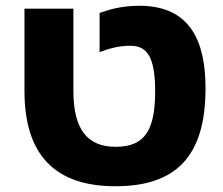

<svg xmlns="http://www.w3.org/2000/svg" viewBox="-20 -635 774 667"><path d="M381 12C586 12 694 -86 694 -328C694 -489 643 -615 464 -615C399 -615 354 -600 326 -590V-454C356 -465 389 -476 432 -476C485 -476 519 -447 519 -319C519 -185 485 -125 382 -125C283 -125 235 -186 235 -319V-605H65V-319C65 -98 170 12 381 12Z"/></svg>

Font: Noto Sans Hebrew Extra
Style: Regular
Weight: 800
Designer: Monotype Design Team
Foundry: Monotype Imaging Inc.
Version: Version 1.902